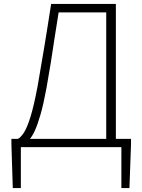

<svg xmlns="http://www.w3.org/2000/svg" viewBox="-20 -748 723 976"><path d="M86 0V208H45L38 -15V-42H646V-15L638 208H597V0ZM520 -25V-685H278Q266 -613 257 -552Q248 -491 238.5 -431Q229 -371 216 -299Q201 -218 186 -166Q171 -114 157 -83.5Q143 -53 128.5 -38Q114 -23 99 -17L71 -42Q85 -49 101 -73Q117 -97 134.5 -152.5Q152 -208 171 -309Q181 -368 189.5 -417.5Q198 -467 206 -514.5Q214 -562 222 -613.5Q230 -665 240 -728H569V-25Z"/></svg>

Font: Noto Sans TC ExtraLight
Style: Regular
Weight: 250
Designer: Ryoko NISHIZUKA  (kana, bopomofo & ideographs); Paul D. Hunt (Latin, Greek & Cyrillic); Sandoll Communications , Soo-you
Foundry: Adobe
Version: Version 2.004-H2;hotconv 1.0.118;makeotfexe 2.5.65603